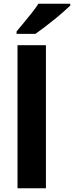

<svg xmlns="http://www.w3.org/2000/svg" viewBox="-20 -1000 393 1020"><path d="M224 0H73V-760H224ZM353 -970Q338 -956 315 -935.5Q292 -915 265 -893.5Q238 -872 212.5 -852.5Q187 -833 168 -820H68V-833Q84 -852 105.5 -878Q127 -904 148.5 -931Q170 -958 184 -980H353Z"/></svg>

Font: Noto Sans Lao Looped
Style: Bold
Weight: 700
Designer: Mark Frömberg, Ben Mitchell
Foundry: The Fontpad Ltd
Version: Version 1.001